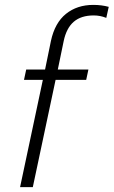

<svg xmlns="http://www.w3.org/2000/svg" viewBox="-20 -764 464 784"><path d="M155 -438H78L87 -480H164L188 -597Q204 -671 249.5 -707.5Q295 -744 361 -744Q395 -744 424 -736L414 -691Q389 -701 363 -701Q311 -701 281 -675Q251 -649 240 -596L216 -480H341L332 -438H207L114 0H62Z"/></svg>

Font: Prompt ExtraLight
Style: Italic
Weight: 275
Italic angle: -12°
Designer: Katatrad Team
Foundry: CadsonDemak
Version: Version 1.000